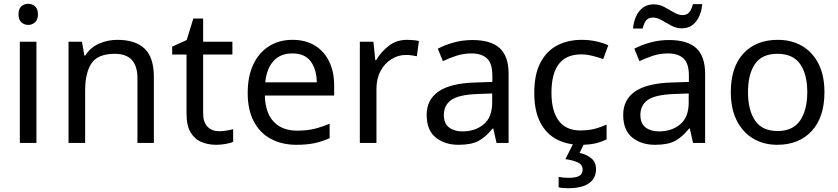

<svg xmlns="http://www.w3.org/2000/svg" viewBox="-20 -757 4441 1017"><path d="M130 -737Q150 -737 165.5 -723.5Q181 -710 181 -681Q181 -653 165.5 -639Q150 -625 130 -625Q108 -625 93 -639Q78 -653 78 -681Q78 -710 93 -723.5Q108 -737 130 -737ZM173 -536V0H85V-536Z M601 -546Q697 -546 746 -499.5Q795 -453 795 -349V0H708V-343Q708 -472 588 -472Q499 -472 465 -422Q431 -372 431 -278V0H343V-536H414L427 -463H432Q458 -505 504 -525.5Q550 -546 601 -546Z M1140 -62Q1160 -62 1181 -65.5Q1202 -69 1215 -73V-6Q1201 1 1175 5.5Q1149 10 1125 10Q1083 10 1047.5 -4.5Q1012 -19 990 -55Q968 -91 968 -156V-468H892V-510L969 -545L1004 -659H1056V-536H1211V-468H1056V-158Q1056 -109 1079.5 -85.5Q1103 -62 1140 -62Z M1529 -546Q1598 -546 1647.5 -516Q1697 -486 1723.5 -431.5Q1750 -377 1750 -304V-251H1383Q1385 -160 1429.5 -112.5Q1474 -65 1554 -65Q1605 -65 1644.5 -74.5Q1684 -84 1726 -102V-25Q1685 -7 1645 1.5Q1605 10 1550 10Q1474 10 1415.5 -21Q1357 -52 1324.5 -113.5Q1292 -175 1292 -264Q1292 -352 1321.5 -415Q1351 -478 1404.5 -512Q1458 -546 1529 -546ZM1528 -474Q1465 -474 1428.5 -433.5Q1392 -393 1385 -321H1658Q1657 -389 1626 -431.5Q1595 -474 1528 -474Z M2136 -546Q2151 -546 2168.5 -544.5Q2186 -543 2199 -540L2188 -459Q2175 -462 2159.5 -464Q2144 -466 2130 -466Q2089 -466 2053 -443.5Q2017 -421 1995.5 -380.5Q1974 -340 1974 -286V0H1886V-536H1958L1968 -438H1972Q1998 -482 2039 -514Q2080 -546 2136 -546Z M2482 -545Q2580 -545 2627 -502Q2674 -459 2674 -365V0H2610L2593 -76H2589Q2554 -32 2515.5 -11Q2477 10 2409 10Q2336 10 2288 -28.5Q2240 -67 2240 -149Q2240 -229 2303 -272.5Q2366 -316 2497 -320L2588 -323V-355Q2588 -422 2559 -448Q2530 -474 2477 -474Q2435 -474 2397 -461.5Q2359 -449 2326 -433L2299 -499Q2334 -518 2382 -531.5Q2430 -545 2482 -545ZM2508 -259Q2408 -255 2369.5 -227Q2331 -199 2331 -148Q2331 -103 2358.5 -82Q2386 -61 2429 -61Q2497 -61 2542 -98.5Q2587 -136 2587 -214V-262Z M3055 10Q2984 10 2928.5 -19Q2873 -48 2841.5 -109Q2810 -170 2810 -265Q2810 -364 2843 -426Q2876 -488 2932.5 -517Q2989 -546 3061 -546Q3102 -546 3140 -537.5Q3178 -529 3202 -517L3175 -444Q3151 -453 3119 -461Q3087 -469 3059 -469Q2901 -469 2901 -266Q2901 -169 2939.5 -117.5Q2978 -66 3054 -66Q3098 -66 3131.5 -75Q3165 -84 3193 -97V-19Q3166 -5 3133.5 2.5Q3101 10 3055 10ZM3137 139Q3137 187 3100 213.5Q3063 240 2989 240Q2957 240 2939 235V180Q2948 182 2963 183.5Q2978 185 2992 185Q3028 185 3047 175.5Q3066 166 3066 141Q3066 115 3039.5 103Q3013 91 2975 86L3018 0H3076L3050 53Q3086 61 3111.5 81Q3137 101 3137 139Z M3523 -545Q3621 -545 3668 -502Q3715 -459 3715 -365V0H3651L3634 -76H3630Q3595 -32 3556.5 -11Q3518 10 3450 10Q3377 10 3329 -28.5Q3281 -67 3281 -149Q3281 -229 3344 -272.5Q3407 -316 3538 -320L3629 -323V-355Q3629 -422 3600 -448Q3571 -474 3518 -474Q3476 -474 3438 -461.5Q3400 -449 3367 -433L3340 -499Q3375 -518 3423 -531.5Q3471 -545 3523 -545ZM3549 -259Q3449 -255 3410.5 -227Q3372 -199 3372 -148Q3372 -103 3399.5 -82Q3427 -61 3470 -61Q3538 -61 3583 -98.5Q3628 -136 3628 -214V-262ZM3333 -606Q3339 -665 3367.5 -699.5Q3396 -734 3443 -734Q3473 -734 3499.5 -719.5Q3526 -705 3550 -691Q3574 -677 3595 -677Q3618 -677 3630.5 -691.5Q3643 -706 3650 -735H3700Q3694 -677 3666 -642Q3638 -607 3591 -607Q3563 -607 3536.5 -621Q3510 -635 3485.5 -649.5Q3461 -664 3439 -664Q3415 -664 3403 -649.5Q3391 -635 3384 -606Z M4347 -269Q4347 -136 4279.5 -63Q4212 10 4097 10Q4026 10 3970.5 -22.5Q3915 -55 3883 -117.5Q3851 -180 3851 -269Q3851 -402 3918 -474Q3985 -546 4100 -546Q4173 -546 4228.5 -513.5Q4284 -481 4315.5 -419.5Q4347 -358 4347 -269ZM3942 -269Q3942 -174 3979.5 -118.5Q4017 -63 4099 -63Q4180 -63 4218 -118.5Q4256 -174 4256 -269Q4256 -364 4218 -418Q4180 -472 4098 -472Q4016 -472 3979 -418Q3942 -364 3942 -269Z"/></svg>

Font: Noto Sans Tifinagh Hawad
Style: Regular
Weight: 400
Designer: JamraPatel
Foundry: JamraPatel LLC
Version: Version 2.006; ttfautohint (v1.8.4.7-5d5b)